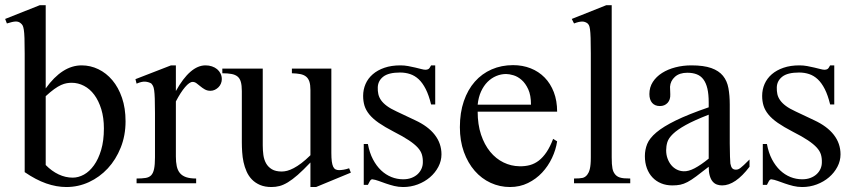

<svg xmlns="http://www.w3.org/2000/svg" viewBox="-24 -715 3334 749"><path d="M465.8 -241.7Q465.8 -186.5 447 -139.4Q428.2 -92.3 396.5 -58.1Q364.7 -23.9 323 -4.6Q281.2 14.6 234.9 14.6Q196.3 14.6 156 0.5Q115.7 -13.7 72.3 -43.5V-506.3Q72.3 -543.9 71.5 -565.9Q70.8 -587.9 68.8 -599.6Q66.9 -611.3 64 -616.2Q61 -621.1 56.6 -624.5Q48.8 -631.3 37.4 -631.1Q25.9 -630.9 2.9 -623.5L-3.9 -641.1L131.3 -694.8H154.3V-370.1Q218.8 -460 294.4 -460Q328.6 -460 359.6 -445.1Q390.6 -430.2 414.3 -402.1Q438 -374 451.9 -333.5Q465.8 -293 465.8 -241.7ZM381.3 -213.9Q381.3 -255.9 371.1 -289.1Q360.8 -322.3 343.8 -345.2Q326.7 -368.2 303.7 -380.1Q280.8 -392.1 255.4 -392.1Q246.6 -392.1 236.3 -390.4Q226.1 -388.7 214.1 -383.3Q202.1 -377.9 187.5 -367.4Q172.9 -356.9 154.3 -339.8V-71.3Q177.7 -47.4 204.6 -34.7Q231.4 -22 259.8 -22Q281.7 -22 303.5 -33.9Q325.2 -45.9 342.5 -70.1Q359.9 -94.2 370.6 -130.1Q381.3 -166 381.3 -213.9Z M841.3 -406.2Q841.3 -397.5 837.9 -389.2Q834.5 -380.9 828.4 -374.8Q822.3 -368.7 814.2 -364.7Q806.2 -360.8 796.9 -360.8Q784.7 -360.8 775.1 -366.2Q765.6 -371.6 757.8 -378.2Q750 -384.8 742.7 -390.1Q735.4 -395.5 727.5 -395.5Q715.3 -395.5 698 -375.2Q680.7 -355 662.1 -319.3V-104Q662.1 -83 665.5 -66.9Q668.9 -50.8 677.7 -40Q686.5 -29.3 701.9 -23.9Q717.3 -18.6 741.2 -18.6V0H508.8V-18.6Q529.8 -18.6 543.7 -20.8Q557.6 -22.9 565.7 -31.2Q573.7 -39.6 577.1 -56.2Q580.6 -72.8 580.6 -101.1V-274.4Q580.6 -309.6 579.8 -330.3Q579.1 -351.1 577.4 -362.8Q575.7 -374.5 572.8 -379.9Q569.8 -385.3 565.9 -389.6Q555.2 -395.5 542.2 -396.5Q529.3 -397.5 508.8 -388.7L504.4 -406.2L643.1 -460H662.1V-359.9Q717.8 -460 777.8 -460Q791 -460 802.7 -456.1Q814.5 -452.1 823 -445.1Q831.5 -438 836.4 -428Q841.3 -418 841.3 -406.2Z M1209 14.6H1187V-81.1Q1158.7 -51.3 1137.5 -32.7Q1116.2 -14.2 1098.9 -3.7Q1081.5 6.8 1066.4 10.7Q1051.3 14.6 1035.2 14.6Q1009.3 14.6 990.5 6.6Q971.7 -1.5 958.7 -14.9Q945.8 -28.3 938 -45.9Q930.2 -63.5 926 -82.8Q921.9 -102.1 920.7 -122.1Q919.4 -142.1 919.4 -159.7V-359.9Q919.4 -381.8 915.5 -395.5Q911.6 -409.2 902.6 -416.5Q893.6 -423.8 878.9 -426.5Q864.3 -429.2 843.3 -429.2V-447.3H1001V-147.9Q1001 -128.9 1003.4 -110.6Q1005.9 -92.3 1013.9 -77.9Q1022 -63.5 1036.6 -54.7Q1051.3 -45.9 1075.2 -45.9Q1085 -45.9 1096.4 -48.8Q1107.9 -51.8 1121.8 -59.1Q1135.7 -66.4 1151.9 -78.6Q1168 -90.8 1187 -109.4V-363.8Q1187 -384.3 1182.9 -396.7Q1178.7 -409.2 1169.9 -416.3Q1161.1 -423.3 1147.5 -426Q1133.8 -428.7 1114.7 -429.2V-447.3H1268.6V-118.7Q1268.6 -98.6 1270.3 -85.7Q1272 -72.8 1275.6 -64.9Q1279.3 -57.1 1285.2 -54.2Q1291 -51.3 1298.8 -51.3Q1305.7 -51.3 1316.4 -53Q1327.1 -54.7 1337.9 -58.6L1344.7 -41.5Z M1698.2 -112.8Q1698.2 -87.4 1686 -64.2Q1673.8 -41 1653.3 -23.4Q1632.8 -5.9 1605.7 4.4Q1578.6 14.6 1548.8 14.6Q1530.8 14.6 1513.9 10.5Q1497.1 6.3 1481.7 1Q1466.3 -4.4 1452.9 -9.3Q1439.5 -14.2 1428.2 -15.6Q1422.9 -15.6 1418.5 -7.8Q1414.1 0 1411.1 6.3H1395V-153.3H1411.1Q1417.5 -119.1 1430.9 -93.5Q1444.3 -67.9 1462.6 -50.5Q1481 -33.2 1502.9 -24.4Q1524.9 -15.6 1548.8 -15.6Q1566.9 -15.6 1581.1 -21Q1595.2 -26.4 1605 -35.4Q1614.7 -44.4 1620.1 -56.4Q1625.5 -68.4 1625.5 -81.5Q1626 -98.1 1621.8 -112.1Q1617.7 -126 1605.5 -139.4Q1593.3 -152.8 1571 -167.7Q1548.8 -182.6 1512.2 -201.2Q1476.6 -219.7 1453.4 -235.8Q1430.2 -252 1416.7 -268.6Q1403.3 -285.2 1397.9 -302.7Q1392.6 -320.3 1392.6 -340.8Q1392.6 -365.7 1402.1 -387.5Q1411.6 -409.2 1430.2 -425.3Q1448.7 -441.4 1475.8 -450.7Q1502.9 -460 1538.1 -460Q1553.2 -460 1568.1 -457.3Q1583 -454.6 1596.2 -451.4Q1609.4 -448.2 1619.6 -445.6Q1629.9 -442.9 1635.7 -442.9Q1642.6 -442.9 1647.2 -445.6Q1651.9 -448.2 1657.7 -460H1673.8V-307.6H1657.7Q1648.9 -343.8 1636.7 -367.7Q1624.5 -391.6 1609.4 -405.8Q1594.2 -419.9 1575.9 -426Q1557.6 -432.1 1536.6 -432.1Q1491.7 -432.1 1470.9 -415.8Q1450.2 -399.4 1449.7 -373.5Q1449.2 -360.4 1451.9 -347.9Q1454.6 -335.4 1462.6 -324Q1470.7 -312.5 1485.1 -301.8Q1499.5 -291 1522.9 -280.3L1595.2 -246.1Q1646 -222.7 1672.1 -189Q1698.2 -155.3 1698.2 -112.8Z M2149.4 -163.6Q2144.5 -130.9 2129.4 -98.9Q2114.3 -66.9 2090.8 -41.7Q2067.4 -16.6 2035.6 -1Q2003.9 14.6 1965.3 14.6Q1925.8 14.6 1890.1 -1.7Q1854.5 -18.1 1827.9 -48.6Q1801.3 -79.1 1785.6 -122.3Q1770 -165.5 1770 -218.8Q1770 -275.4 1785.4 -320.3Q1800.8 -365.2 1828.4 -396.5Q1856 -427.7 1894 -444.3Q1932.1 -460.9 1977.5 -460.9Q2014.6 -460.9 2046.1 -448.5Q2077.6 -436 2100.6 -412.6Q2123.5 -389.2 2136.5 -355.5Q2149.4 -321.8 2149.4 -279.3H1839.4Q1839.4 -229.5 1852.5 -189.9Q1865.7 -150.4 1888.2 -123Q1910.6 -95.7 1940.2 -81.3Q1969.7 -66.9 2002.4 -66.4Q2024.4 -65.9 2043.2 -71Q2062 -76.2 2078.1 -88.6Q2094.2 -101.1 2108.2 -121.8Q2122.1 -142.6 2133.8 -173.3ZM2047.4 -306.6Q2047.4 -343.8 2036.6 -366.9Q2025.9 -390.1 2010.7 -403.3Q1995.6 -416.5 1979 -421.4Q1962.4 -426.3 1950.2 -426.3Q1930.7 -426.3 1911.9 -418.5Q1893.1 -410.6 1877.9 -395.5Q1862.8 -380.4 1852.5 -357.9Q1842.3 -335.4 1839.4 -306.6Z M2215.3 0V-18.6Q2237.8 -18.6 2248.5 -21Q2259.3 -23.4 2267.1 -33.7Q2270 -37.6 2272.5 -42.7Q2274.9 -47.9 2276.9 -55.7Q2278.8 -63.5 2279.8 -74.5Q2280.8 -85.4 2280.8 -101.1V-506.8Q2280.8 -544.9 2280 -566.9Q2279.3 -588.9 2277.6 -600.6Q2275.9 -612.3 2273.4 -616.7Q2271 -621.1 2267.1 -624.5Q2262.7 -627.4 2257.8 -629.2Q2252.9 -630.9 2247.1 -630.9Q2241.2 -630.9 2233.4 -629.2Q2225.6 -627.4 2215.3 -623.5L2206.5 -641.1L2341.3 -694.8H2362.3V-101.1Q2362.3 -86.4 2363 -75.9Q2363.8 -65.4 2365.2 -57.9Q2366.7 -50.3 2369.1 -45.2Q2371.6 -40 2375 -35.6Q2378.4 -31.2 2382.8 -28.1Q2387.2 -24.9 2393.8 -22.7Q2400.4 -20.5 2410.4 -19.5Q2420.4 -18.6 2434.6 -18.6V0Z M2899.9 -64.5Q2844.7 8.3 2793 8.3Q2782.2 8.3 2772.7 4.9Q2763.2 1.5 2756.1 -6.8Q2749 -15.1 2744.9 -29.1Q2740.7 -43 2740.7 -64.5Q2711.4 -41.5 2692.1 -27.1Q2672.9 -12.7 2658 -4.9Q2643.1 2.9 2629.6 5.6Q2616.2 8.3 2598.6 8.3Q2574.7 8.3 2555.2 0.2Q2535.6 -7.8 2521.5 -22.7Q2507.3 -37.6 2499.5 -58.8Q2491.7 -80.1 2491.7 -106Q2491.7 -130.9 2500.7 -153.3Q2509.8 -175.8 2536.6 -198.5Q2563.5 -221.2 2612.3 -245.1Q2661.1 -269 2740.7 -296.4V-314.9Q2740.7 -347.2 2735.6 -369.1Q2730.5 -391.1 2720.2 -405Q2710 -418.9 2694.3 -425Q2678.7 -431.2 2657.2 -431.2Q2626.5 -431.2 2608.9 -415.3Q2591.3 -399.4 2589.8 -376.5L2590.8 -347.2Q2591.8 -326.2 2580.3 -313.7Q2568.8 -301.3 2550.3 -301.3Q2530.8 -301.3 2520 -313.7Q2509.3 -326.2 2509.3 -348.1Q2509.3 -374.5 2522.7 -395.3Q2536.1 -416 2558.8 -430.4Q2581.5 -444.8 2611.1 -452.4Q2640.6 -460 2672.9 -460Q2721.2 -460 2750.7 -449.5Q2780.3 -439 2796.4 -419.2Q2812.5 -399.4 2817.6 -371.1Q2822.8 -342.8 2822.8 -307.6V-155.3Q2822.8 -124 2823.7 -104Q2824.7 -84 2825.2 -77.1Q2827.6 -64 2832.5 -58.6Q2837.4 -53.2 2846.7 -53.2Q2851.1 -53.2 2855 -54.4Q2858.9 -55.7 2864.3 -59.6Q2869.6 -63.5 2877.9 -71.3Q2886.2 -79.1 2899.9 -92.8ZM2740.7 -267.6Q2684.1 -245.6 2651.1 -227.3Q2618.2 -209 2601.1 -192.4Q2584 -175.8 2579.3 -160.4Q2574.7 -145 2574.7 -128.9Q2574.7 -111.3 2580.1 -96.7Q2585.4 -82 2594.5 -71Q2603.5 -60.1 2616 -53.7Q2628.4 -47.4 2642.6 -46.9Q2661.6 -45.9 2685.8 -58.6Q2710 -71.3 2740.7 -96.2Z M3254.9 -112.8Q3254.9 -87.4 3242.7 -64.2Q3230.5 -41 3210 -23.4Q3189.5 -5.9 3162.4 4.4Q3135.3 14.6 3105.5 14.6Q3087.4 14.6 3070.6 10.5Q3053.7 6.3 3038.3 1Q3022.9 -4.4 3009.5 -9.3Q2996.1 -14.2 2984.9 -15.6Q2979.5 -15.6 2975.1 -7.8Q2970.7 0 2967.8 6.3H2951.7V-153.3H2967.8Q2974.1 -119.1 2987.5 -93.5Q3001 -67.9 3019.3 -50.5Q3037.6 -33.2 3059.6 -24.4Q3081.5 -15.6 3105.5 -15.6Q3123.5 -15.6 3137.7 -21Q3151.9 -26.4 3161.6 -35.4Q3171.4 -44.4 3176.8 -56.4Q3182.1 -68.4 3182.1 -81.5Q3182.6 -98.1 3178.5 -112.1Q3174.3 -126 3162.1 -139.4Q3149.9 -152.8 3127.7 -167.7Q3105.5 -182.6 3068.8 -201.2Q3033.2 -219.7 3010 -235.8Q2986.8 -252 2973.4 -268.6Q2960 -285.2 2954.6 -302.7Q2949.2 -320.3 2949.2 -340.8Q2949.2 -365.7 2958.7 -387.5Q2968.3 -409.2 2986.8 -425.3Q3005.4 -441.4 3032.5 -450.7Q3059.6 -460 3094.7 -460Q3109.9 -460 3124.8 -457.3Q3139.6 -454.6 3152.8 -451.4Q3166 -448.2 3176.3 -445.6Q3186.5 -442.9 3192.4 -442.9Q3199.2 -442.9 3203.9 -445.6Q3208.5 -448.2 3214.4 -460H3230.5V-307.6H3214.4Q3205.6 -343.8 3193.4 -367.7Q3181.2 -391.6 3166 -405.8Q3150.9 -419.9 3132.6 -426Q3114.3 -432.1 3093.3 -432.1Q3048.3 -432.1 3027.6 -415.8Q3006.8 -399.4 3006.3 -373.5Q3005.9 -360.4 3008.5 -347.9Q3011.2 -335.4 3019.3 -324Q3027.3 -312.5 3041.7 -301.8Q3056.2 -291 3079.6 -280.3L3151.9 -246.1Q3202.6 -222.7 3228.8 -189Q3254.9 -155.3 3254.9 -112.8Z"/></svg>

Font: Doulos SIL APac
Style: Regular
Weight: 400
Designer: Walt Agee, Victor Gaultney, Peter Martin, Debbi Hosken, Becca Hirsbrunner
Foundry: SIL International
Version: Version 5.000